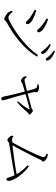

<svg xmlns="http://www.w3.org/2000/svg" viewBox="1047 -1880 886 3020"><g transform="rotate(90 1490.0 -370.0)"><path d="M762 -622Q746 -642 724.5 -663.5Q703 -685 671 -706L686 -725Q722 -708 749 -690.5Q776 -673 792 -657Q812 -638 820.5 -623.5Q829 -609 829 -595Q829 -584 823 -578.5Q817 -573 808 -573Q797 -573 788 -588Q779 -603 762 -622ZM865 -696Q847 -716 827 -734Q807 -752 775 -774L789 -793Q825 -777 852 -761Q879 -745 896 -730Q933 -697 933 -669Q933 -659 927.5 -653Q922 -647 913 -647Q902 -647 892 -662Q882 -677 865 -696ZM270 -659 283 -684Q312 -674 344 -660Q376 -646 403 -630Q437 -610 455 -592.5Q473 -575 480.5 -560.5Q488 -546 488 -534Q488 -524 483 -517Q478 -510 467 -510Q457 -510 445.5 -521.5Q434 -533 417.5 -552Q401 -571 374 -591Q350 -611 320 -630Q290 -649 270 -659ZM846 -524 871 -508Q826 -433 766.5 -365.5Q707 -298 636 -237.5Q565 -177 486 -124.5Q407 -72 324 -27Q317 -23 310.5 -15Q304 -7 296.5 -1Q289 5 277 5Q264 5 242 -6.5Q220 -18 200 -33.5Q180 -49 170 -62Q163 -72 157 -90.5Q151 -109 149 -116L166 -126Q181 -108 196 -93Q211 -78 226.5 -68.5Q242 -59 257 -59Q269 -59 304.5 -75Q340 -91 390.5 -120.5Q441 -150 501 -191.5Q561 -233 623 -285Q685 -337 742.5 -397Q800 -457 846 -524ZM133 -473 145 -497Q186 -485 216.5 -473.5Q247 -462 278 -446Q307 -432 325 -416.5Q343 -401 351.5 -385.5Q360 -370 360 -355Q360 -349 357 -344.5Q354 -340 349.5 -337Q345 -334 340 -334Q328 -334 317 -344Q306 -354 290.5 -370Q275 -386 248 -405Q222 -424 195 -440Q168 -456 133 -473Z M1307 -515 1304 -531Q1318 -535 1332 -538Q1346 -541 1358 -541Q1370 -541 1383 -538Q1396 -535 1406.5 -530Q1417 -525 1424 -519.5Q1431 -514 1431 -509Q1432 -499 1429.5 -491Q1427 -483 1428 -467Q1430 -457 1434.5 -435.5Q1439 -414 1445 -388.5Q1451 -363 1456 -341Q1466 -303 1478 -259.5Q1490 -216 1502 -173.5Q1514 -131 1524 -96.5Q1534 -62 1540 -42Q1546 -24 1552 -5Q1558 14 1558 23Q1558 53 1533 53Q1517 53 1509.5 40.5Q1502 28 1498 9Q1492 -22 1481.5 -67.5Q1471 -113 1459 -163Q1447 -213 1435.5 -257.5Q1424 -302 1416 -332Q1413 -344 1407 -366Q1401 -388 1394 -413Q1387 -438 1380 -459.5Q1373 -481 1368 -491Q1361 -506 1347 -510Q1333 -514 1307 -515ZM1192 -347Q1200 -337 1210.5 -325Q1221 -313 1236 -312Q1245 -312 1276.5 -318.5Q1308 -325 1350.5 -336Q1393 -347 1433 -357Q1457 -363 1493.5 -373Q1530 -383 1568.5 -393Q1607 -403 1638 -411.5Q1669 -420 1683 -424Q1695 -428 1703 -436Q1711 -444 1718 -444Q1727 -444 1738 -437.5Q1749 -431 1759 -421.5Q1769 -412 1775.5 -402.5Q1782 -393 1782 -388Q1782 -382 1776 -378Q1770 -374 1761.5 -370Q1753 -366 1747 -359Q1723 -331 1681 -284.5Q1639 -238 1586 -197L1572 -210Q1600 -239 1624.5 -270.5Q1649 -302 1668.5 -331Q1688 -360 1698 -381Q1703 -390 1700.5 -392Q1698 -394 1690 -392Q1675 -389 1644 -380.5Q1613 -372 1575 -361Q1537 -350 1501 -340Q1465 -330 1440 -323Q1416 -316 1387 -307.5Q1358 -299 1334.5 -291.5Q1311 -284 1302 -281Q1283 -274 1273 -265.5Q1263 -257 1251 -257Q1242 -257 1229 -263.5Q1216 -270 1204 -280.5Q1192 -291 1186 -302Q1184 -308 1182 -317.5Q1180 -327 1178 -340Z M2396 -660 2404 -680Q2418 -679 2432 -676Q2446 -673 2453 -670Q2469 -665 2485 -653.5Q2501 -642 2511.5 -628.5Q2522 -615 2522 -603Q2522 -596 2517 -591.5Q2512 -587 2505.5 -582.5Q2499 -578 2495 -569Q2481 -538 2458 -490.5Q2435 -443 2407 -388.5Q2379 -334 2350.5 -279.5Q2322 -225 2296.5 -178.5Q2271 -132 2252 -102H2207Q2224 -128 2248 -171.5Q2272 -215 2299.5 -268.5Q2327 -322 2354 -377.5Q2381 -433 2403 -482Q2425 -531 2438 -565.5Q2451 -600 2451 -612Q2451 -627 2436 -639Q2421 -651 2396 -660ZM2578 -362 2598 -381Q2636 -354 2675.5 -314.5Q2715 -275 2749 -230.5Q2783 -186 2804 -142Q2825 -98 2825 -61Q2825 -48 2818.5 -37.5Q2812 -27 2798 -27Q2789 -27 2783 -36.5Q2777 -46 2771 -65Q2765 -84 2755 -112Q2745 -140 2726 -176Q2698 -231 2658.5 -278.5Q2619 -326 2578 -362ZM2114 -131 2127 -138Q2139 -128 2150 -122.5Q2161 -117 2174 -117Q2190 -117 2228.5 -120.5Q2267 -124 2319.5 -130Q2372 -136 2431.5 -143.5Q2491 -151 2550 -160Q2609 -169 2660.5 -177.5Q2712 -186 2747 -193L2755 -159Q2712 -150 2655.5 -140Q2599 -130 2538 -120Q2477 -110 2419 -100.5Q2361 -91 2312.5 -83Q2264 -75 2233 -69Q2223 -67 2214 -60.5Q2205 -54 2197.5 -48.5Q2190 -43 2182 -43Q2175 -43 2166 -48Q2157 -53 2148 -61.5Q2139 -70 2131.5 -79Q2124 -88 2120 -97Q2117 -105 2115.5 -113.5Q2114 -122 2114 -131Z"/></g></svg>

Font: Noto Serif HK
Style: Regular
Weight: 200
Designer: Ryoko NISHIZUKA 西塚涼子 (kana & ideographs); Frank Grießhammer (Latin, Greek & Cyrillic); Wenlong ZHANG 张文龙 (bopomofo); San
Foundry: Adobe
Version: Version 2.001;hotconv 1.1.0;makeotfexe 2.6.0